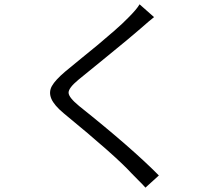

<svg xmlns="http://www.w3.org/2000/svg" viewBox="-20 -818 1040 894"><path d="M629.9 -797.9 697.3 -738.3Q681.6 -726.6 632.8 -683.6Q591.8 -647.5 473.6 -551.3Q355.5 -455.1 344.7 -446.3Q298.8 -408.2 299.3 -386.2Q299.8 -364.3 348.6 -324.2Q594.7 -127.9 719.7 -1L657.2 55.7Q646.5 43 623 20Q599.6 -2.9 591.8 -11.7Q517.6 -92.8 277.3 -290Q231.4 -328.1 218.8 -358.9Q206.1 -389.6 221.7 -417.5Q237.3 -445.3 283.2 -484.4Q297.9 -497.1 349.1 -538.6Q400.4 -580.1 434.6 -608.4Q468.8 -636.7 511.2 -673.8Q553.7 -710.9 577.1 -735.4Q617.2 -775.4 629.9 -797.9Z"/></svg>

Font: Gen Shin Gothic Normal
Style: Regular
Weight: 300
Designer: [Source Han Sans]
Ryoko NISHIZUKA  (kana & ideographs); Paul D. Hunt (Latin, Greek & Cyrillic); Wenlong ZHANG  (bopomofo
Version: Version 1.002.20150607